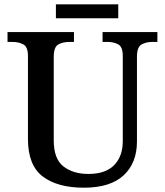

<svg xmlns="http://www.w3.org/2000/svg" viewBox="-20 -863 767 893"><path d="M370 10Q248 10 179 -42Q110 -94 110 -217V-603Q110 -645 88.5 -656.5Q67 -668 38 -668H15V-714H324V-668H302Q272 -668 251 -656Q230 -644 230 -599V-210Q230 -124 275 -89Q320 -54 391 -54Q471 -54 511 -95Q551 -136 551 -207V-603Q551 -645 530 -656.5Q509 -668 480 -668H457V-714H712V-668H689Q659 -668 638 -656Q617 -644 617 -599V-205Q617 -105 555 -47.5Q493 10 370 10ZM240 -778V-843H530V-778Z"/></svg>

Font: Noto Serif Khojki Medium
Style: Regular
Weight: 500
Version: Version 2.003